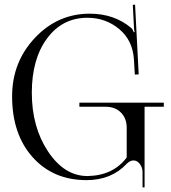

<svg xmlns="http://www.w3.org/2000/svg" viewBox="-20 -769 739 828"><path d="M603.5 39.1H594.7V-29.3Q593.8 -47.9 582.5 -62.5Q571.3 -77.1 555.7 -77.1Q541 -77.1 527.3 -63.5Q460.9 7.8 353.5 7.8Q209 7.8 120.6 -91.3Q32.2 -190.4 32.2 -353.5Q32.2 -501 130.4 -605.5Q228.5 -710 367.2 -710Q472.7 -710 545.9 -648.4Q552.7 -642.6 556.6 -629.9L560.5 -630.9Q557.6 -642.6 557.6 -653.3L552.7 -748L562.5 -749L578.1 -448.2L561.5 -447.3L557.6 -511.7Q552.7 -594.7 494.1 -643.6Q435.5 -692.4 357.4 -692.4Q249 -692.4 183.1 -603.5Q117.2 -514.6 117.2 -369.1Q117.2 -220.7 187.5 -115.2Q257.8 -9.8 357.4 -9.8Q467.8 -11.7 526.4 -89.8V-217.8Q526.4 -258.8 501.5 -283.7Q476.6 -308.6 435.5 -308.6H322.3V-326.2H686.5V-308.6H603.5V-228.5Z"/></svg>

Font: FoglihtenNo07
Style: Regular
Weight: 500
Designer: gluk (gluksza@wp.pl)
Foundry: gluk (gluksza@wp.pl)
Version: Version 0.871